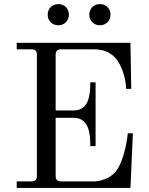

<svg xmlns="http://www.w3.org/2000/svg" viewBox="-20 -922 730 942"><path d="M62 0H620L632 -268H607C607 -268 596 -145 550 -83C520 -44 469 -32 440 -32H280C261 -32 253 -41 253 -59V-344H341C418 -344 423 -264 423 -205H449V-518H423C423 -460 418 -380 341 -380H253V-653C253 -672 261 -680 280 -680H441C481 -680 527 -669 558 -622C598.2 -561.1 599 -486 599 -486H624L620 -712H62V-680H134C153 -680 161 -672 161 -653V-59C161 -41 153 -32 134 -32H62ZM418 -850C418 -820 440 -798 470 -798C500 -798 522 -820 522 -850C522 -880 500 -902 470 -902C440 -902 418 -880 418 -850ZM214 -850C214 -820 236 -798 266 -798C296 -798 318 -820 318 -850C318 -880 296 -902 266 -902C236 -902 214 -880 214 -850Z"/></svg>

Font: Old Standard
Style: Regular
Weight: 400
Designer: Alexey Kryukov <alexios@thessalonica.org.ru>
Version: Version 2.0